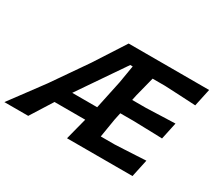

<svg xmlns="http://www.w3.org/2000/svg" viewBox="-181 -963 1348 1213"><g transform="rotate(30 493.0 -356.5)"><path d="M-47.5 0Q-5 -57 41.8 -120.2Q88.5 -183.5 131 -240.5L304 -490.5Q379.5 -607 447.5 -713H1034.5L1007 -585Q960 -587.5 897.8 -590.8Q835.5 -594 779.5 -596.5H689.5Q681 -563.5 672.2 -528.8Q663.5 -494 653 -453.5L645 -415.5H747Q810.5 -418 862.5 -419.8Q914.5 -421.5 956.5 -423L930 -299Q908 -300 871 -301Q834 -302 794 -303Q754 -304 723 -305H622L611 -253.5Q604.5 -215.5 599.2 -182Q594 -148.5 588.5 -116.5H690Q722 -118 762.2 -120Q802.5 -122 842.8 -124.2Q883 -126.5 914.5 -128L887 0H409.5Q420 -41 429.8 -79.2Q439.5 -117.5 450.5 -159H226.5Q201.5 -119 176 -78.8Q150.5 -38.5 126.5 0ZM524 -600.5 294.5 -265H476.5L520.5 -472.5Q526.5 -508.5 531.8 -540Q537 -571.5 542 -600.5Z"/></g></svg>

Font: Commissioner Loud SemiBold
Style: Italic
Weight: 600
Italic angle: -12°
Designer: Kostas Bartsokas
Foundry: Kostas Bartsokas
Version: Version 1.000; ttfautohint (v1.8.3)